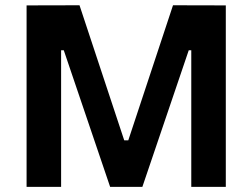

<svg xmlns="http://www.w3.org/2000/svg" viewBox="-20 -724 978 744"><path d="M406.7 0H531.7L711.4 -529.3H721.2V0H855V-703.1L650.4 -703.6L477.1 -180.2H461.4L288.1 -703.6L83 -703.1V0H216.8V-529.3H227.1Z"/></svg>

Font: Faust Sans Bold
Style: Regular
Weight: 700
Designer: Andreas Faust
Version: Version 1.003;Glyphs 3.1.2 (3151)